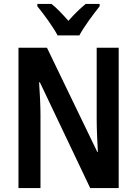

<svg xmlns="http://www.w3.org/2000/svg" viewBox="-20 -957 698 977"><path d="M273 -777H384C407 -821 456 -886 487 -925V-937H416C385 -911 361 -888 328 -851C298 -885 269 -916 242 -937H170V-925C203 -885 251 -819 273 -777ZM584 0V-714H472V-348C472 -302 475 -240 478 -184H475L219 -714H74V0H186V-371C186 -419 183 -479 179 -538H183L439 0Z"/></svg>

Font: Noto Sans Khmer Condensed SemiBold
Style: Regular
Weight: 600
Width: 3
Designer: Danh Hong and the Monotype Design Team
Foundry: Monotype Imaging Inc.
Version: Version 2.004